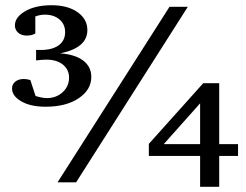

<svg xmlns="http://www.w3.org/2000/svg" viewBox="-20 -697 939 734"><path d="M549 -101V-147L757 -379H818V-146H890V-101H818V17H745V-101ZM606 -146H745V-302ZM26 -359Q26 -375 38.5 -385Q51 -395 71 -395Q83 -395 96 -391L116 -330Q142 -322 159 -322Q195 -322 219.5 -344.5Q244 -367 244 -400Q244 -431 220.5 -450Q197 -469 157 -469Q143 -469 118 -466V-506H136Q180 -506 204.5 -524Q229 -542 229 -574Q229 -604 207.5 -622.5Q186 -641 151 -641Q133 -641 115 -634V-569Q102 -561 82 -561Q62 -561 49.5 -572Q37 -583 37 -600Q37 -631 76 -654Q115 -677 177 -677Q239 -677 276.5 -650.5Q314 -624 314 -582Q314 -514 210 -493Q267 -489 298 -465.5Q329 -442 329 -403Q329 -354 281 -321.5Q233 -289 154 -289Q97 -289 61.5 -309.5Q26 -330 26 -359ZM200 0 628 -671H698L271 0Z"/></svg>

Font: Khartiya
Style: Bold
Weight: 700
Version: Version 1.0.2